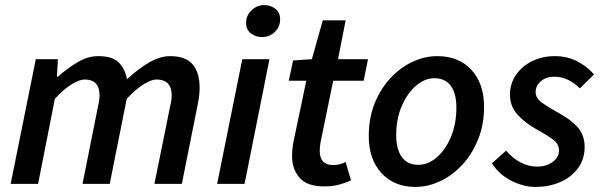

<svg xmlns="http://www.w3.org/2000/svg" viewBox="-20 -724 2374 756"><path d="M22 0 121 -491H208L204 -422H208Q245 -455 285.5 -479Q326 -503 366 -503Q423 -503 448 -477.5Q473 -452 480 -412Q524 -453 567 -478Q610 -503 650 -503Q711 -503 738.5 -470.5Q766 -438 766 -379Q766 -362 764 -346Q762 -330 758 -310L696 0H588L648 -296Q652 -313 654 -325Q656 -337 656 -348Q656 -411 596 -411Q577 -411 547 -393Q517 -375 479 -335L412 0H305L364 -296Q368 -313 370 -325Q372 -337 372 -348Q372 -411 313 -411Q294 -411 263.5 -393Q233 -375 196 -335L130 0Z M835 0 934 -491H1041L943 0ZM1011 -578Q987 -578 968 -592.5Q949 -607 949 -634Q949 -663 970.5 -683.5Q992 -704 1021 -704Q1045 -704 1064 -689.5Q1083 -675 1083 -648Q1083 -618 1062 -598Q1041 -578 1011 -578Z M1257 10Q1189 10 1159.5 -24Q1130 -58 1130 -110Q1130 -138 1136 -168L1186 -406H1117L1134 -486L1208 -491L1251 -644H1341L1311 -491H1429L1412 -406H1292L1242 -163Q1239 -145 1239 -129Q1239 -74 1293 -74Q1306 -74 1318.5 -77.5Q1331 -81 1341 -86L1362 -14Q1344 -5 1317 2.5Q1290 10 1257 10Z M1615 12Q1532 12 1482 -42.5Q1432 -97 1432 -188Q1432 -259 1455 -316.5Q1478 -374 1517 -416Q1556 -458 1604 -480.5Q1652 -503 1702 -503Q1786 -503 1836 -449Q1886 -395 1886 -303Q1886 -233 1862.5 -175Q1839 -117 1800 -75Q1761 -33 1713 -10.5Q1665 12 1615 12ZM1627 -75Q1666 -75 1700.5 -105Q1735 -135 1756 -186Q1777 -237 1777 -300Q1777 -356 1755 -386Q1733 -416 1691 -416Q1652 -416 1617.5 -386Q1583 -356 1561.5 -305.5Q1540 -255 1540 -192Q1540 -137 1562 -106Q1584 -75 1627 -75Z M2087 12Q2041 12 1993 -12.5Q1945 -37 1917 -81L1973 -131Q1999 -100 2030.5 -84Q2062 -68 2095 -68Q2130 -68 2155.5 -86Q2181 -104 2181 -132Q2181 -156 2160 -172.5Q2139 -189 2089 -217Q2046 -241 2017 -273.5Q1988 -306 1988 -351Q1988 -395 2012 -429.5Q2036 -464 2076 -483.5Q2116 -503 2164 -503Q2212 -503 2251 -483.5Q2290 -464 2319 -431L2263 -376Q2244 -396 2218 -409Q2192 -422 2163 -422Q2130 -422 2109.5 -404Q2089 -386 2089 -362Q2089 -337 2114 -319.5Q2139 -302 2173 -283Q2226 -255 2254 -223.5Q2282 -192 2282 -145Q2282 -98 2256.5 -62.5Q2231 -27 2187 -7.5Q2143 12 2087 12Z"/></svg>

Font: Source Sans 3 Semibold
Style: Italic
Weight: 600
Italic angle: -11°
Designer: Paul D. Hunt
Foundry: Adobe
Version: Version 3.052;hotconv 1.1.0;makeotfexe 2.6.0